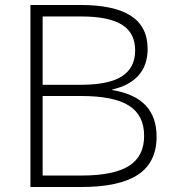

<svg xmlns="http://www.w3.org/2000/svg" viewBox="-20 -750 690 770"><path d="M102 0V-730H303Q438 -730 505 -686.5Q572 -643 572 -554Q572 -489 536 -448Q500 -407 430 -391V-389Q520 -374 564 -327.5Q608 -281 608 -202Q608 -99 533.5 -49.5Q459 0 305 0ZM305 -46Q436 -46 497 -84.5Q558 -123 558 -205Q558 -288 497 -326.5Q436 -365 305 -365H127V-410H305Q416 -410 469 -444Q522 -478 522 -548Q522 -618 469 -651Q416 -684 305 -684H151V-46Z"/></svg>

Font: M PLUS 1 Light
Style: Regular
Weight: 300
Designer: Coji Morishita
Foundry: UNDERFOREST DESIGN
Version: Version 1.001